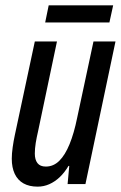

<svg xmlns="http://www.w3.org/2000/svg" viewBox="-20 -694 458 724"><path d="M122.1 9.8Q90.3 9.8 68.6 -2.4Q46.9 -14.6 35.6 -38.3Q24.4 -62 24.4 -95.7Q24.4 -114.3 27.8 -138.7Q31.2 -163.1 36.1 -185.5L111.3 -537.6H194.8L123.5 -198.7Q118.2 -176.3 114.7 -154.8Q111.3 -133.3 111.3 -114.7Q111.3 -91.8 121.3 -78.9Q131.3 -65.9 152.8 -65.9Q181.6 -65.9 203.6 -87.6Q225.6 -109.4 242.4 -150.6Q259.3 -191.9 271 -250L332.5 -537.6H415.5L302.2 0H234.9L241.2 -68.4H238.3Q223.6 -43.5 205.3 -26.1Q187 -8.8 166 0.5Q145 9.8 122.1 9.8ZM150.4 -609.4 163.6 -673.8H406.7L392.6 -609.4Z"/></svg>

Font: Open Sans Condensed Medium
Style: Italic
Weight: 500
Width: 3
Italic angle: -12°
Designer: Monotype Design Team
Foundry: Monotype Imaging Inc.
Version: Version 3.000